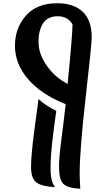

<svg xmlns="http://www.w3.org/2000/svg" viewBox="-20 -832 660 1181"><path d="M474 329Q396 325 369.5 299Q343 273 343 191Q343 147 352 70L370 -72Q378 -137 384 -191Q232 -252 152 -346Q72 -440 72 -550Q72 -660 139.5 -736Q207 -812 331 -812Q434 -812 489 -759.5Q544 -707 544 -602Q544 -558 507 -233.5Q470 91 470 239Q470 271 474 329ZM426 -682Q397 -732 335.5 -732Q274 -732 245.5 -689.5Q217 -647 217 -573.5Q217 -500 268 -427.5Q319 -355 396 -316Q426 -619 426 -682ZM217 -223Q259 -183 326 -150Q321 -112 313 -53Q305 6 302 36Q291 128 291 207Q291 286 319 319Q243 316 207 292.5Q171 269 171 195Q171 121 191.5 -32.5Q212 -186 217 -223Z"/></svg>

Font: MeriendaOneRegular
Style: Regular
Weight: 400
Designer: Eduardo Rodriguez Tunni
Foundry: Eduardo Rodriguez Tunni
Version: Version 1.001